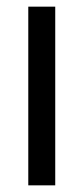

<svg xmlns="http://www.w3.org/2000/svg" viewBox="-20 -557 251 577"><path d="M146 0H65V-537H146Z"/></svg>

Font: Noto Sans Gurmukhi ExtraCondensed
Style: Regular
Weight: 400
Width: 2
Designer: Jelle Bosma - Monotype Design Team
Foundry: Monotype Imaging Inc.
Version: Version 2.004; ttfautohint (v1.8.4.7-5d5b)